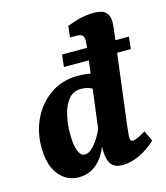

<svg xmlns="http://www.w3.org/2000/svg" viewBox="-102 -737 716 826"><g transform="rotate(-15 256.0 -324.5)"><path d="M149 9Q94 9 59.5 -34.5Q25 -78 25 -157Q25 -228 54.5 -286.5Q84 -345 136 -379.5Q188 -414 254 -414Q286 -414 317 -407.5Q348 -401 371 -393L335 -324Q316 -338 297.5 -347Q279 -356 253 -356Q220 -356 199 -331Q178 -306 168.5 -266Q159 -226 159 -180Q159 -131 169.5 -105Q180 -79 198 -79Q211 -79 224.5 -89Q238 -99 253 -120Q268 -141 282 -172L297 -165Q282 -79 243.5 -35Q205 9 149 9ZM344 7Q310 7 295 -11.5Q280 -30 278 -65Q277 -78 277 -100Q277 -122 277 -137L323 -499Q325 -510 326.5 -527.5Q328 -545 328 -553Q328 -569 320 -575.5Q312 -582 296 -582H266L272 -632Q309 -646 336.5 -652Q364 -658 391 -658Q429 -658 444.5 -643Q460 -628 460 -600Q460 -589 458.5 -574Q457 -559 455 -546L405 -148Q404 -136 402.5 -122.5Q401 -109 401 -98Q401 -83 413 -83Q420 -83 433 -88.5Q446 -94 471 -109L493 -62Q458 -29 418.5 -11Q379 7 344 7ZM208 -466 214 -520H512L506 -466Z"/></g></svg>

Font: Rasa
Style: Bold Italic
Weight: 700
Italic angle: -7.10001°
Designer: Anna Giedrys (Yrsa+Rasa design), David Brezina (Yrsa art-direction, Rasa art-direction, design)
Foundry: Rosetta Type Foundry
Version: Version 2.004